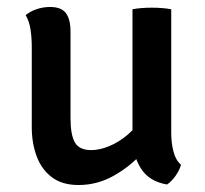

<svg xmlns="http://www.w3.org/2000/svg" viewBox="-20 -521 588 550"><path d="M470.5 -140Q470.5 -112 476.8 -87.2Q483 -62.5 498.5 -49Q494.5 -34 483 -17.5Q471.5 -1 458.5 7.5Q407 -1 383.2 -39.2Q359.5 -77.5 359.5 -128V-494.5Q383 -499 415 -499Q446 -499 470.5 -494.5ZM71 -386Q71 -412.5 67.5 -436.2Q64 -460 53.5 -477.5Q65.5 -488 84.2 -494.5Q103 -501 123.5 -501Q156 -501 169 -483.2Q182 -465.5 182 -431V-182.5Q182 -135 194.5 -113Q207 -91 241.5 -91Q265.5 -91 293.2 -102.5Q321 -114 346.5 -135.8Q372 -157.5 387.5 -187.5V-83Q354 -45 306.5 -18Q259 9 205 9Q158.5 9 129 -13Q99.5 -35 85.2 -72.8Q71 -110.5 71 -157Z"/></svg>

Font: Signika Negative Medium
Style: Regular
Weight: 500
Designer: Anna Giedry
Foundry: Anna Giedry
Version: Version 2.001